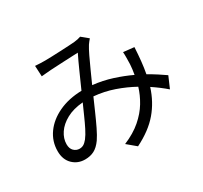

<svg xmlns="http://www.w3.org/2000/svg" viewBox="-163 -974 1326 1257"><g transform="rotate(-30 500.0 -345.5)"><path d="M848.1 -514.2Q845.2 -460.9 840.3 -412.6Q835.4 -364.3 827.1 -320.8Q862.8 -300.8 893.3 -281Q923.8 -261.2 948.2 -244.1L911.1 -158.2Q888.7 -177.7 862.5 -197.5Q836.4 -217.3 807.1 -236.8Q776.4 -139.6 714.6 -66.9Q652.8 5.9 543.9 60.1L478 4.9Q557.1 -28.3 609.4 -73.7Q661.6 -119.1 692.9 -171.1Q724.1 -223.1 740.2 -276.9Q676.8 -312 604.5 -337.2Q532.2 -362.3 454.1 -369.1Q434.6 -325.2 412.6 -274.9Q390.6 -224.6 368.9 -179.7Q347.2 -134.8 328.1 -106.9Q300.8 -68.8 271 -53.5Q241.2 -38.1 202.1 -38.1Q146.5 -38.1 109.1 -75Q71.8 -111.8 71.8 -174.8Q71.8 -248.5 114 -307.6Q156.2 -366.7 231.4 -402.1Q306.6 -437.5 404.8 -439.9Q431.2 -499 458.5 -560.3Q485.8 -621.6 508.8 -668Q494.1 -667.5 466.6 -666.3Q439 -665 407.2 -663.6Q375.5 -662.1 346.9 -660.6Q318.4 -659.2 300.8 -658.2Q284.7 -657.2 264.9 -655.3Q245.1 -653.3 227.1 -651.9L223.1 -732.9Q242.7 -731.4 262.9 -730.7Q283.2 -730 297.9 -730Q317.9 -730 349.4 -731.2Q380.9 -732.4 415.3 -733.9Q449.7 -735.4 479 -737.1Q508.3 -738.8 523.9 -740.2Q553.2 -743.2 574.2 -751L624 -710Q617.2 -701.7 610.6 -693.8Q604 -686 598.1 -676.8Q584 -654.3 565.4 -615.7Q546.9 -577.1 525.9 -530.3Q504.9 -483.4 483.9 -437Q559.6 -428.7 628.9 -406.5Q698.2 -384.3 757.8 -356Q761.7 -375.5 763.7 -394.3Q765.6 -413.1 767.1 -431.2Q767.6 -453.6 768.1 -477.8Q768.6 -502 767.1 -522.9ZM374 -370.1Q300.8 -364.3 249.8 -336.4Q198.7 -308.6 171.9 -268.3Q145 -228 145 -185.1Q145 -151.9 163.1 -134.5Q181.2 -117.2 205.1 -117.2Q222.2 -117.2 235.6 -124.8Q249 -132.3 265.1 -151.9Q283.2 -175.3 301.5 -211.7Q319.8 -248 338.1 -289.6Q356.4 -331.1 374 -370.1Z"/></g></svg>

Font: Source Han Sans CN
Style: Regular
Weight: 400
Designer: Ryoko NISHIZUKA  (kana, bopomofo & ideographs); Paul D. Hunt (Latin, Greek & Cyrillic); Sandoll Communications , Soo-you
Foundry: Adobe
Version: Version 2.004;hotconv 1.0.118;makeotfexe 2.5.65603